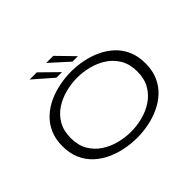

<svg xmlns="http://www.w3.org/2000/svg" viewBox="-185 -1173 1469 1469"><g transform="rotate(-45 550.0 -438.0)"><path d="M547 11Q484.5 11 420.8 -1.5Q357 -14 298.8 -40.5Q240.5 -67 195 -109.2Q149.5 -151.5 123 -210.8Q96.5 -270 96.5 -348Q96.5 -426 123 -485Q149.5 -544 195 -586Q240.5 -628 298.8 -654.5Q357 -681 420.8 -693.5Q484.5 -706 547 -706Q609 -706 672.5 -693.5Q736 -681 793.8 -654.5Q851.5 -628 897 -586Q942.5 -544 968.8 -485Q995 -426 995 -348Q995 -270 968.8 -210.8Q942.5 -151.5 897 -109.2Q851.5 -67 793.8 -40.5Q736 -14 672.5 -1.5Q609 11 547 11ZM547 -55Q609 -55 672.2 -71.2Q735.5 -87.5 788.5 -122.5Q841.5 -157.5 874 -213.2Q906.5 -269 906.5 -348Q906.5 -426.5 874 -482.2Q841.5 -538 788.5 -572.8Q735.5 -607.5 672.2 -623.8Q609 -640 547 -640Q484.5 -640 420.8 -623.8Q357 -607.5 303.8 -572.8Q250.5 -538 218 -482.2Q185.5 -426.5 185.5 -348Q185.5 -269 218 -213.2Q250.5 -157.5 303.8 -122.5Q357 -87.5 420.8 -71.2Q484.5 -55 547 -55ZM608.5 -752 459.5 -887H536L667.5 -752ZM434.5 -752 280 -887H357.5L495 -752Z"/></g></svg>

Font: Trispace Expanded Light
Style: Regular
Weight: 300
Width: 7
Designer: Tyler Finck
Foundry: Etcetera Type Company
Version: Version 1.210; ttfautohint (v1.8.3)